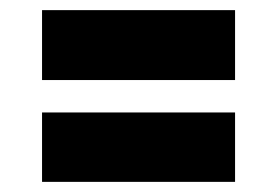

<svg xmlns="http://www.w3.org/2000/svg" viewBox="-20 -443 547 379"><path d="M63 -285V-423H444V-285ZM63 -84V-221H444V-84Z"/></svg>

Font: Saira SemiCondensed Black
Style: Regular
Weight: 900
Width: 4
Designer: Hector Gatti with collaboration of the Omnibus-Type team
Foundry: Omnibus-Type
Version: Version 1.101